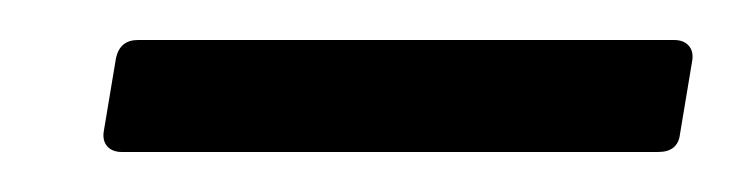

<svg xmlns="http://www.w3.org/2000/svg" viewBox="-20 -386 376 96"><path d="M41 -310Q36 -310 33.5 -313Q31 -316 32 -321L38 -357Q40 -366 49 -366H317Q322 -366 324.5 -363Q327 -360 326 -355L320 -319Q319 -310 309 -310Z"/></svg>

Font: Open Sauce Two Light Italic
Style: Regular
Weight: 300
Italic angle: -10°
Designer: Alfredo Marco Pradil
Foundry: Creative Sauce Fz LLC
Version: Version 1.477